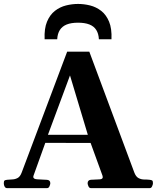

<svg xmlns="http://www.w3.org/2000/svg" viewBox="-25 -970 809 990"><path d="M11.2 0Q3.4 0 -1 -7.6Q-5.4 -15.1 -5.4 -24.9Q-5.4 -36.1 -1.7 -39.1Q2 -42 12.2 -43Q24.4 -44.4 38.8 -44.9Q53.2 -45.4 66.2 -52.4Q79.1 -59.4 86.9 -80.6L321.3 -703.6H435.5L667.5 -80.6Q675.8 -58.6 689.7 -51.5Q703.6 -44.4 719 -44.4Q734.4 -44.4 746.1 -43Q756.3 -42 760 -39.1Q763.7 -36.1 763.7 -24.9Q763.7 -19.5 759.5 -9.8Q755.4 0 747.1 0H443.5Q435.1 0 430.9 -9.8Q426.8 -19.5 426.8 -24.9Q426.8 -41 442.9 -43Q471.7 -44.4 488.3 -45.2Q504.9 -45.9 504.9 -56.8Q504.9 -60.1 503.4 -64.5L436 -250L460.4 -232.9L191.9 -233.4L216.3 -254.9L147.9 -64.5Q146.5 -61 146.5 -58.1Q146.5 -46.4 167.5 -45.4Q188.5 -44.4 218.3 -42.7Q234.4 -41 234.4 -24.9Q234.4 -19.5 230.2 -9.8Q226.1 0 217.8 0ZM220.7 -271 212.4 -274.9H444.3L429.2 -270.5L335.9 -581.1ZM377.4 -949.7Q408.2 -949.7 439.5 -941.9Q470.7 -934.1 496.6 -914.1Q522.5 -894 537.4 -858.4Q552.2 -822.8 549.8 -767.6H484.9Q483.4 -796.4 471.4 -815.4Q459.5 -834.5 436 -843.8Q412.6 -853 377.4 -853Q342.3 -853 319.1 -843.8Q295.9 -834.5 283.7 -815.4Q271.5 -796.4 270 -767.6H205.1Q202.6 -822.8 217.5 -858.4Q232.4 -894 258.3 -914.1Q284.2 -934.1 315.4 -941.9Q346.7 -949.7 377.4 -949.7Z"/></svg>

Font: Gelasio
Style: Regular
Weight: 400
Designer: Eben Sorkin
Foundry: Eben Sorkin
Version: Version 1.008